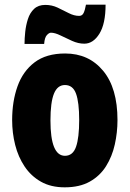

<svg xmlns="http://www.w3.org/2000/svg" viewBox="-20 -792 556 822"><path d="M483 -278Q483 -225 471.5 -173.5Q460 -122 434 -80.5Q408 -39 364.5 -14.5Q321 10 257 10Q198 10 155.5 -14Q113 -38 85.5 -79Q58 -120 45 -171.5Q32 -223 32 -278Q32 -358 55 -422.5Q78 -487 128 -525Q178 -563 259 -563Q360 -563 421.5 -489Q483 -415 483 -278ZM196 -276Q196 -125 258 -125Q292 -125 305.5 -163.5Q319 -202 319 -278Q319 -354 305.5 -391Q292 -428 258 -428Q226 -428 211 -391Q196 -354 196 -276ZM85 -604Q85 -627 88 -655.5Q91 -684 99.5 -710.5Q108 -737 126 -754Q144 -771 174 -771Q202 -771 226.5 -759.5Q251 -748 274 -736Q297 -724 319 -724Q332 -724 338 -736.5Q344 -749 348 -772H432Q432 -690 405.5 -647.5Q379 -605 341 -605Q315 -605 288.5 -617Q262 -629 238.5 -640.5Q215 -652 198 -652Q190 -652 180.5 -641.5Q171 -631 169 -604Z"/></svg>

Font: Noto Sans Tamil ExtraCondensed Black
Style: Regular
Weight: 900
Width: 2
Designer: Jelle Bosma - Monotype Design Team
Foundry: Monotype Imaging Inc.
Version: Version 2.004; ttfautohint (v1.8.4.7-5d5b)